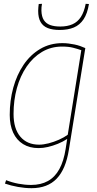

<svg xmlns="http://www.w3.org/2000/svg" viewBox="-20 -766 506 1006"><path d="M6 196 12 178Q42 190 76 196.5Q110 203 143 203Q194 203 231 182.5Q268 162 291 120Q314 78 324 14L332 -38Q309 -23 283 -12.5Q257 -2 231.5 4Q206 10 182 10Q135 10 101 -11Q67 -32 49 -71Q31 -110 31 -164Q31 -239 49.5 -306.5Q68 -374 103.5 -426.5Q139 -479 190.5 -509.5Q242 -540 307 -540Q324 -540 339.5 -538Q355 -536 370 -533Q385 -530 399.5 -525Q414 -520 427 -514L341 18Q325 120 277 170Q229 220 145 220Q111 220 74.5 213.5Q38 207 6 196ZM406 -503Q386 -510 362.5 -516Q339 -522 305 -522Q247 -522 200 -494Q153 -466 119.5 -417Q86 -368 68.5 -304.5Q51 -241 51 -169Q51 -92 86.5 -50Q122 -8 185 -8Q207 -8 234.5 -15Q262 -22 289 -34Q316 -46 335 -60ZM293 -609Q255 -609 230 -619Q205 -629 192.5 -651Q180 -673 180 -709Q180 -718 181 -728Q182 -738 183 -745L200 -746Q198 -737 197.5 -728.5Q197 -720 197 -710Q198 -679 209.5 -661Q221 -643 242.5 -635Q264 -627 296 -627Q333 -627 360 -639Q387 -651 404 -677.5Q421 -704 429 -746L446 -745Q438 -695 418 -665Q398 -635 367 -622Q336 -609 293 -609Z"/></svg>

Font: Georama ExtraCondensed Thin Thin
Style: Italic
Weight: 250
Italic angle: -9°
Version: Version 1.001